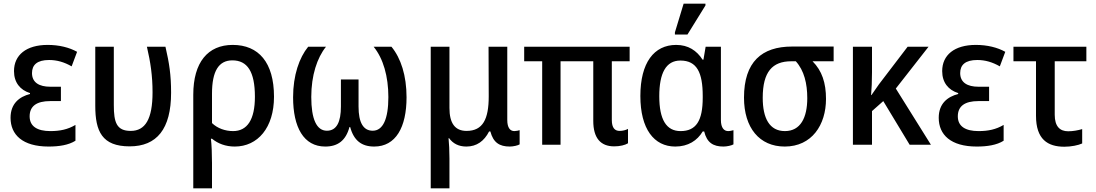

<svg xmlns="http://www.w3.org/2000/svg" viewBox="-20 -796 6026 1056"><path d="M247 10C305 10 357 2 395 -22V-109C353 -84 310 -75 257 -75C185 -75 143 -101 143 -156C143 -212 181 -240 256 -240H315V-319H256C196 -319 156 -342 156 -394C156 -439 184 -466 250 -466C294 -466 334 -454 374 -431L404 -511C361 -535 305 -549 242 -549C124 -549 57 -493 57 -405C57 -342 91 -301 145 -284V-279C87 -264 38 -227 38 -148C38 -55 104 10 247 10Z M693 9C842 9 921 -86 921 -286C921 -385 911 -448 890 -539H788C808 -453 819 -379 819 -288C819 -141 779 -76 699 -76C621 -76 606 -123 606 -218V-539H504V-214C504 -74 541 9 693 9Z M1043 240H1146V100C1146 51 1144 0 1140 -33H1146C1179 -6 1221 10 1271 10C1398 10 1487 -94 1487 -264C1487 -453 1402 -549 1260 -549C1123 -549 1043 -453 1043 -275ZM1262 -75C1219 -75 1176 -90 1146 -119V-281C1146 -405 1183 -464 1258 -464C1340 -464 1382 -403 1382 -264C1382 -138 1340 -75 1262 -75Z M1769 10C1838 10 1882 -23 1902 -97H1906C1926 -23 1969 10 2038 10C2157 10 2216 -96 2216 -261C2216 -380 2185 -476 2133 -539H2035C2088 -474 2116 -376 2116 -262C2116 -141 2086 -77 2030 -77C1978 -77 1952 -122 1952 -210V-359H1855V-210C1855 -126 1832 -77 1778 -77C1721 -77 1692 -141 1692 -263C1692 -381 1724 -478 1773 -539H1675C1626 -479 1592 -382 1592 -261C1592 -96 1650 10 1769 10Z M2349 240H2452V76C2452 34 2450 -8 2447 -36H2450C2471 -7 2502 10 2545 10C2602 10 2643 -20 2670 -73H2677C2693 -12 2727 10 2784 10C2803 10 2829 4 2838 -2V-80C2832 -78 2819 -75 2809 -75C2786 -75 2770 -93 2770 -136V-539H2667L2668 -266C2668 -141 2636 -76 2546 -76C2482 -76 2452 -119 2452 -202V-539H2349Z M3358 9C3390 9 3418 2 3434 -8V-87C3421 -80 3404 -76 3388 -76C3362 -76 3345 -92 3345 -136V-459H3443V-539H2863V-459H2962V0H3063V-459H3243V-131C3243 -37 3283 9 3358 9Z M3692 -606H3761L3860 -766V-776H3740L3692 -618ZM3694 10C3765 10 3815 -23 3845 -73H3853C3868 -11 3903 10 3959 10C3978 10 4005 4 4014 -2V-80C4007 -78 3995 -75 3985 -75C3962 -75 3945 -93 3945 -136V-539H3861L3849 -468H3844C3812 -518 3765 -549 3699 -549C3577 -549 3502 -451 3502 -268C3502 -87 3577 10 3694 10ZM3723 -75C3645 -75 3606 -138 3606 -267C3606 -394 3643 -463 3722 -463C3813 -463 3845 -397 3845 -268V-259C3845 -132 3809 -75 3723 -75Z M4296 10C4445 10 4523 -109 4523 -252C4523 -340 4501 -407 4449 -459H4565V-540H4336C4170 -540 4072 -456 4072 -259C4072 -93 4157 10 4296 10ZM4297 -75C4212 -75 4175 -146 4175 -258C4175 -401 4228 -459 4332 -459H4357C4403 -408 4420 -336 4420 -256C4420 -149 4383 -75 4297 -75Z M5087 -539H4972L4814 -332C4801 -314 4787 -293 4773 -273H4771C4774 -305 4776 -351 4776 -398V-539H4671V0H4776V-185L4838 -240L4983 0H5100L4907 -309Z M5352 10C5410 10 5462 2 5500 -22V-109C5458 -84 5415 -75 5362 -75C5290 -75 5248 -101 5248 -156C5248 -212 5286 -240 5361 -240H5420V-319H5361C5301 -319 5261 -342 5261 -394C5261 -439 5289 -466 5355 -466C5399 -466 5439 -454 5479 -431L5509 -511C5466 -535 5410 -549 5347 -549C5229 -549 5162 -493 5162 -405C5162 -342 5196 -301 5250 -284V-279C5192 -264 5143 -227 5143 -148C5143 -55 5209 10 5352 10Z M5834 11C5871 11 5911 3 5932 -7V-86C5909 -79 5881 -74 5855 -74C5809 -74 5781 -101 5781 -165V-459H5955V-539H5554V-459H5678V-159C5678 -30 5742 11 5834 11Z"/></svg>

Font: Noto Sans SemiCondensed Medium
Style: Regular
Weight: 500
Width: 4
Designer: Monotype Design Team
Foundry: Monotype Imaging Inc.
Version: Version 2.013